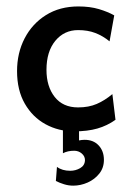

<svg xmlns="http://www.w3.org/2000/svg" viewBox="-20 -401 414 599"><path d="M211.9 8.8Q162.6 8.8 122.1 -13.4Q81.5 -35.6 57.4 -77.6Q33.2 -119.6 33.2 -179.2Q33.2 -235.8 56.9 -281.5Q80.6 -327.1 123.5 -354Q166.5 -380.9 224.6 -380.9Q260.7 -380.9 288.6 -372.6Q316.4 -364.3 336.4 -353L321.8 -272Q300.8 -289.1 277.3 -298.1Q253.9 -307.1 223.6 -307.1Q180.2 -307.1 152.6 -273.7Q125 -240.2 125 -183.1Q125 -131.3 150.6 -98.6Q176.3 -65.9 223.6 -65.9Q256.8 -65.9 281.7 -76.7Q306.6 -87.4 330.6 -107.4L340.3 -27.3Q314.5 -8.8 283.7 0Q252.9 8.8 211.9 8.8ZM208.5 178.2Q193.8 178.2 179.7 173.8Q165.5 169.4 154.3 163.6L157.7 119.6Q173.8 131.8 199.2 131.8Q215.8 131.8 230.2 123.5Q244.6 115.2 245.1 98.6Q245.1 86.4 235.1 77.9Q225.1 69.3 211.4 69.3Q190.9 69.3 176.3 77.1V-18.1H226.6V37.1Q234.9 35.2 244.1 35.2Q271.5 35.2 287.8 52.7Q304.2 70.3 304.2 97.7Q304.2 122.6 289.8 140.6Q275.4 158.7 253.4 168.5Q231.4 178.2 208.5 178.2Z"/></svg>

Font: Harmattan SemiBold
Style: Regular
Weight: 600
Designer: George W. Nuss III and SIL International
Foundry: SIL International
Version: Version 4.000